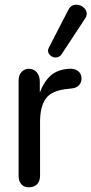

<svg xmlns="http://www.w3.org/2000/svg" viewBox="-20 -788 388 815"><path d="M59 -42V-447Q59 -469 71.5 -482.5Q84 -496 102 -496Q124 -496 136.5 -480.5Q149 -465 149 -441V-395Q166 -441 195 -467Q224 -493 273 -496Q295 -498 310.5 -487Q326 -476 326 -454Q326 -438 315.5 -426.5Q305 -415 287 -413L271 -411Q201 -405 175.5 -371Q150 -337 150 -270V-42Q150 -19 137.5 -6Q125 7 102 7Q82 7 70.5 -6Q59 -19 59 -42ZM216 -544Q204 -544 194 -552.5Q184 -561 184 -573Q184 -580 188 -587L270 -746Q281 -768 304 -768Q321 -768 334.5 -756.5Q348 -745 348 -730Q348 -719 341 -709L241 -557Q232 -544 216 -544Z"/></svg>

Font: SN Pro
Style: Regular
Weight: 400
Designer: Tobias Whetton
Foundry: Supernotes
Version: Version 1.003